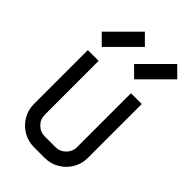

<svg xmlns="http://www.w3.org/2000/svg" viewBox="-304 -1154 1259 1259"><g transform="rotate(45 325.0 -525.0)"><path d="M375 0H275Q220 0 174.5 -27Q129 -54 102 -99.5Q75 -145 75 -200V-700H175V-200Q175 -159 204.5 -129.5Q234 -100 275 -100H375Q416 -100 445.5 -129.5Q475 -159 475 -200V-700H575V-200Q575 -145 548 -99.5Q521 -54 475.5 -27Q430 0 375 0ZM554 -1050 625 -979 425 -779 354 -850ZM254 -1050 325 -979 125 -779 54 -850Z"/></g></svg>

Font: Monoikos Medium
Style: Regular
Weight: 500
Designer: Brian Krent
Version: Version 0.088